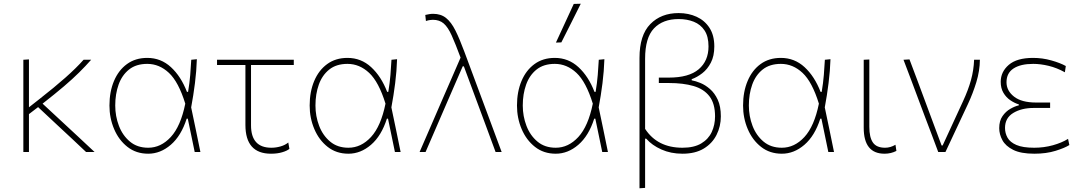

<svg xmlns="http://www.w3.org/2000/svg" viewBox="-20 -814 5796 1028"><path d="M105 0V-494L135 -496V-239.5L191 -283.5Q271.5 -346.5 330 -398.2Q388.5 -450 427.5 -494H468Q438 -460 403.5 -425.8Q369 -391.5 322 -351.5Q275 -311.5 208 -259L312 -162.5Q352 -125.5 397.2 -83.5Q442.5 -41.5 486.5 0H441Q403 -36 366.5 -70.2Q330 -104.5 292 -139.5L184 -240.5L135 -203V0Z M773.5 9Q709 9 662.5 -27.5Q616 -64 591 -123Q566 -182 566 -249Q566 -322.5 590.2 -380.2Q614.5 -438 659.8 -471Q705 -504 768.5 -504Q841.5 -504 895.2 -454.5Q949 -405 981 -322H987Q995 -369.5 998.5 -412.8Q1002 -456 1004 -494L1034 -497Q1032 -434 1023.8 -368.5Q1015.5 -303 1003.5 -239Q1016 -179 1028.5 -119.5Q1040.5 -60 1053 0H1022.5Q1013 -45 1004 -89.5Q995 -134 985.5 -178.5H979.5Q950 -86.5 894.5 -38.8Q839 9 773.5 9ZM773.5 -23Q841.5 -23 894.5 -80.5Q947.5 -138 972 -259Q936 -375.5 884.5 -423.8Q833 -472 768.5 -472Q709 -472 671 -441.8Q633 -411.5 615 -361Q597 -310.5 597 -249Q597 -192 616.8 -140.2Q636.5 -88.5 675.8 -55.8Q715 -23 773.5 -23Z M1431 9Q1294 9 1294 -145V-466H1142V-494H1553V-466H1324V-143Q1324 -23 1433 -23Q1457.5 -23 1482 -30Q1506.5 -37 1523.5 -51L1529.5 -17Q1517 -6.5 1491 1.2Q1465 9 1431 9Z M1845.5 9Q1781 9 1734.5 -27.5Q1688 -64 1663 -123Q1638 -182 1638 -249Q1638 -322.5 1662.2 -380.2Q1686.5 -438 1731.8 -471Q1777 -504 1840.5 -504Q1913.5 -504 1967.2 -454.5Q2021 -405 2053 -322H2059Q2067 -369.5 2070.5 -412.8Q2074 -456 2076 -494L2106 -497Q2104 -434 2095.8 -368.5Q2087.5 -303 2075.5 -239Q2088 -179 2100.5 -119.5Q2112.5 -60 2125 0H2094.5Q2085 -45 2076 -89.5Q2067 -134 2057.5 -178.5H2051.5Q2022 -86.5 1966.5 -38.8Q1911 9 1845.5 9ZM1845.5 -23Q1913.5 -23 1966.5 -80.5Q2019.5 -138 2044 -259Q2008 -375.5 1956.5 -423.8Q1905 -472 1840.5 -472Q1781 -472 1743 -441.8Q1705 -411.5 1687 -361Q1669 -310.5 1669 -249Q1669 -192 1688.8 -140.2Q1708.5 -88.5 1747.8 -55.8Q1787 -23 1845.5 -23Z M2226.5 0Q2256 -67.5 2287.5 -140.5Q2319 -213.5 2348.5 -281.5Q2371.5 -334 2396.5 -391.5Q2421 -448.5 2446 -505.5Q2418.5 -579.5 2398.5 -624Q2378.5 -668.5 2355.8 -688.2Q2333 -708 2297.5 -708Q2293 -708 2282.8 -706.8Q2272.5 -705.5 2260.5 -701.5L2257 -734Q2267.5 -736.5 2278 -738.2Q2288.5 -740 2299 -740Q2340.5 -740 2368.2 -717.8Q2396 -695.5 2418.5 -650.5Q2441 -605.5 2466.5 -536.5L2559 -288Q2584 -221 2602 -172.5Q2620 -124 2635 -83.5Q2650 -43 2666 0H2633.5Q2607.5 -70 2582 -139.5Q2556.5 -208.5 2530 -279.5L2463.5 -459H2457.5L2378 -276Q2347 -204 2317.2 -135.5Q2287.5 -67 2258.5 0Z M2955.5 9Q2891 9 2844.5 -27.5Q2798 -64 2773 -123Q2748 -182 2748 -249Q2748 -322.5 2772.2 -380.2Q2796.5 -438 2841.8 -471Q2887 -504 2950.5 -504Q3023.5 -504 3077.2 -454.5Q3131 -405 3163 -322H3169Q3177 -369.5 3180.5 -412.8Q3184 -456 3186 -494L3216 -497Q3214 -434 3205.8 -368.5Q3197.5 -303 3185.5 -239Q3198 -179 3210.5 -119.5Q3222.5 -60 3235 0H3204.5Q3195 -45 3186 -89.5Q3177 -134 3167.5 -178.5H3161.5Q3132 -86.5 3076.5 -38.8Q3021 9 2955.5 9ZM2955.5 -23Q3023.5 -23 3076.5 -80.5Q3129.5 -138 3154 -259Q3118 -375.5 3066.5 -423.8Q3015 -472 2950.5 -472Q2891 -472 2853 -441.8Q2815 -411.5 2797 -361Q2779 -310.5 2779 -249Q2779 -192 2798.8 -140.2Q2818.5 -88.5 2857.8 -55.8Q2897 -23 2955.5 -23ZM2956.5 -586Q2980.5 -638 3004.5 -690Q3028.5 -742 3052 -793L3089.5 -794Q3063.5 -742 3037.8 -690.5Q3012 -639 2985.5 -587Z M3404 194V-504Q3404 -626 3461.8 -685Q3519.5 -744 3613.5 -744Q3666.5 -744 3709.8 -724.2Q3753 -704.5 3778.8 -664.8Q3804.5 -625 3804.5 -565.5Q3804.5 -514 3786.2 -478.8Q3768 -443.5 3740.2 -422Q3712.5 -400.5 3683.5 -390V-384Q3703.5 -380.5 3730 -369.8Q3756.5 -359 3781.5 -337.2Q3806.5 -315.5 3823 -280Q3839.5 -244.5 3839.5 -191Q3839.5 -137.5 3816.5 -91.8Q3793.5 -46 3748 -18.5Q3702.5 9 3634 9Q3572 9 3521.5 -13.5Q3471 -36 3440 -71.5H3434V192ZM3634 -23Q3696 -23 3734.5 -46Q3773 -69 3790.8 -107.2Q3808.5 -145.5 3808.5 -191Q3808.5 -259.5 3778.5 -298.5Q3748.5 -337.5 3693.2 -353.5Q3638 -369.5 3562 -369.5H3507.5V-398.5H3561Q3668.5 -398.5 3721 -443.2Q3773.5 -488 3773.5 -565.5Q3773.5 -619 3752.2 -651Q3731 -683 3694.8 -697.5Q3658.5 -712 3613.5 -712Q3529 -712 3481.5 -662Q3434 -612 3434 -499.5V-124Q3500 -23 3634 -23Z M4166 9Q4101.5 9 4055 -27.5Q4008.5 -64 3983.5 -123Q3958.5 -182 3958.5 -249Q3958.5 -322.5 3982.8 -380.2Q4007 -438 4052.2 -471Q4097.5 -504 4161 -504Q4234 -504 4287.8 -454.5Q4341.5 -405 4373.5 -322H4379.5Q4387.5 -369.5 4391 -412.8Q4394.5 -456 4396.5 -494L4426.5 -497Q4424.5 -434 4416.2 -368.5Q4408 -303 4396 -239Q4408.5 -179 4421 -119.5Q4433 -60 4445.5 0H4415Q4405.5 -45 4396.5 -89.5Q4387.5 -134 4378 -178.5H4372Q4342.5 -86.5 4287 -38.8Q4231.5 9 4166 9ZM4166 -23Q4234 -23 4287 -80.5Q4340 -138 4364.5 -259Q4328.5 -375.5 4277 -423.8Q4225.5 -472 4161 -472Q4101.5 -472 4063.5 -441.8Q4025.5 -411.5 4007.5 -361Q3989.5 -310.5 3989.5 -249Q3989.5 -192 4009.2 -140.2Q4029 -88.5 4068.2 -55.8Q4107.5 -23 4166 -23Z M4716 9Q4604.5 9 4604.5 -130V-494L4634.5 -495.5V-135Q4634.5 -78.5 4653.8 -50.8Q4673 -23 4719 -23Q4747.5 -23 4774.5 -39L4779.5 -6Q4750.5 9 4716 9Z M5003.5 0Q4986 -47 4968 -94.8Q4950 -142.5 4933 -187L4900 -275Q4880 -328.5 4859 -384.5Q4838 -440.5 4817.5 -494L4849.5 -496Q4868.5 -445.5 4891.5 -384.5Q4914 -323 4938 -259.5Q4961.5 -196 4983.5 -137L5021.5 -35H5027L5136 -271.5Q5164 -332 5178.8 -385.2Q5193.5 -438.5 5195.5 -494H5226.5Q5226 -435 5207.5 -374.2Q5189 -313.5 5162.5 -257Q5132.5 -193 5102.5 -129Q5072.5 -64.5 5042 0Z M5518 9Q5446 9 5405 -11.5Q5364 -32 5347 -63.5Q5330 -95 5330 -128Q5330 -167 5347.5 -192.2Q5365 -217.5 5389.8 -231.5Q5414.5 -245.5 5435 -250V-255Q5412 -262 5389.5 -277.2Q5367 -292.5 5352.5 -317Q5338 -341.5 5338 -376Q5338 -429.5 5381.2 -466.8Q5424.5 -504 5511 -504Q5561.5 -504 5609.2 -490.5Q5657 -477 5686.5 -460.5L5681.5 -427Q5638.5 -451 5594.5 -461.5Q5550.5 -472 5512 -472Q5444.5 -472 5406.8 -447.5Q5369 -423 5369 -373.5Q5369 -328.5 5409.2 -296.8Q5449.5 -265 5528 -265H5602.5V-236H5514.5Q5449.5 -236 5405.2 -209.2Q5361 -182.5 5361 -129Q5361 -101 5374.5 -76.8Q5388 -52.5 5422 -37.8Q5456 -23 5517.5 -23Q5569 -23 5617 -36.2Q5665 -49.5 5698.5 -70.5L5705.5 -37.5Q5681.5 -22 5631.8 -6.5Q5582 9 5518 9Z"/></svg>

Font: Heraclito Thin
Style: Regular
Weight: 100
Designer: Kostas Bartsokas (font) & Cristiano Sobral (main changes)
Foundry: Kostas Bartsokas (font) & Cristiano Sobral (main changes)
Version: Version 1.00;July 8, 2020;FontCreator 13.0.0.2655 64-bit